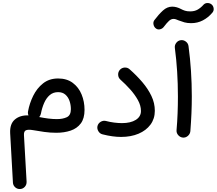

<svg xmlns="http://www.w3.org/2000/svg" viewBox="-20 -874 1448 1283"><path d="M368.2 -349.6Q426.8 -349.6 466.1 -320.3Q505.4 -291 525.1 -243.2Q544.9 -195.3 544.9 -139.6Q544.9 -82.5 519.8 -49.1Q494.6 -15.6 451.9 -1.2Q409.2 13.2 356 13.2Q315.9 13.2 275.9 7.6Q235.8 2 200.7 -4.4Q169.4 -9.8 154.1 -3.7Q138.7 2.4 140.1 28.8L157.7 339.4Q158.7 360.4 145.3 374.8Q131.8 389.2 111.8 389.2Q93.8 389.2 80.6 376.7Q67.4 364.3 66.4 346.2L47.9 15.6Q44.9 -46.4 79.6 -75.7Q114.3 -105 170.4 -103Q164.6 -115.7 167.5 -130.4Q177.2 -183.6 201.9 -233.9Q226.6 -284.2 267.8 -316.9Q309.1 -349.6 368.2 -349.6ZM253.4 -114.7Q250.5 -101.1 242.2 -91.8Q272 -85.9 302 -82Q332 -78.1 360.4 -78.1Q399.4 -78.1 426.5 -90.8Q453.6 -103.5 453.6 -144.5Q453.6 -173.3 444.6 -199.5Q435.5 -225.6 416.7 -241.9Q397.9 -258.3 368.2 -258.3Q335 -258.3 312 -238.3Q289.1 -218.3 274.9 -185.8Q260.7 -153.3 253.4 -114.7Z M631.3 -31.2Q635.7 -49.3 652.1 -59.6Q668.5 -69.8 686.5 -65.9Q713.9 -58.6 742.7 -54.9Q771.5 -51.3 794.9 -51.3Q853 -51.3 887.5 -73Q921.9 -94.7 921.9 -132.3Q921.9 -168.5 901.6 -205.1Q881.3 -241.7 850.1 -276.6Q818.8 -311.5 784.7 -341.8Q770.5 -354.5 769.5 -373.8Q768.6 -393.1 780.8 -407.2Q793.5 -421.4 812.7 -422.6Q832 -423.8 846.2 -411.1Q893.1 -369.6 931.2 -325Q969.2 -280.3 991.9 -232.7Q1014.6 -185.1 1014.6 -133.8Q1014.6 -80.6 985.6 -41.3Q956.5 -2 905.8 19.5Q855 41 789.1 41Q732.9 41 666 23.9Q647.9 20 637.7 3.4Q627.4 -13.2 631.3 -31.2Z M1017.6 -687.5Q1007.8 -697.3 1005.4 -712.6Q1002.9 -728 1012.2 -740.2Q1040.5 -777.8 1068.8 -803.7Q1097.2 -829.6 1130.9 -829.6Q1146.5 -829.6 1161.4 -825.2Q1176.3 -820.8 1189 -814Q1201.7 -807.1 1215.8 -802.5Q1230 -797.9 1251 -797.9Q1280.3 -797.9 1301.3 -810.1Q1322.3 -822.3 1340.3 -842.8Q1351.1 -854 1367.2 -853.8Q1383.3 -853.5 1394.5 -843.8Q1405.8 -834 1407.7 -817.6Q1409.7 -801.3 1398.4 -788.6Q1371.1 -756.3 1335.4 -737.8Q1299.8 -719.2 1257.3 -719.2Q1231.4 -719.2 1212.4 -724.6Q1193.4 -730 1173.3 -737.8Q1163.1 -742.2 1155.5 -744.9Q1147.9 -747.6 1139.6 -747.6Q1123.5 -747.6 1109.4 -734.6Q1095.2 -721.7 1075.2 -695.3Q1065.4 -681.6 1048.3 -678Q1031.2 -674.3 1017.6 -687.5ZM1148.4 -553.7Q1146 -572.3 1157.7 -587.6Q1169.4 -603 1188 -605.5Q1206.5 -607.9 1221.9 -596.2Q1237.3 -584.5 1239.7 -565.9Q1261.7 -402.8 1261.7 -230.5Q1261.7 -173.8 1259.3 -116Q1256.8 -58.1 1252 2.9Q1250 21.5 1235.4 34.2Q1220.7 46.9 1202.1 45.4Q1183.6 43.5 1170.9 29.1Q1158.2 14.6 1159.7 -4.4Q1164.6 -60.1 1166.7 -116.2Q1168.9 -172.4 1168.9 -228.5Q1168.9 -399.4 1148.4 -553.7Z"/></svg>

Font: Mikhak-DS2-FD Medium
Style: Regular
Weight: 500
Designer: Amin Abedi
Version: Version 3.4